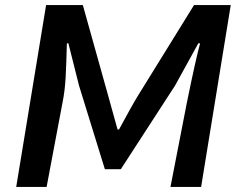

<svg xmlns="http://www.w3.org/2000/svg" viewBox="-20 -738 934 758"><path d="M162 -718H307L406 -364L444 -227H450Q502 -324 527 -364L746 -718H891L774 0H653L718 -334Q752 -501 770 -567H763L671 -400L457 -70H394L292 -400L250 -567H244Q242 -484 239 -431Q236 -378 227 -334L164 0H44Z"/></svg>

Font: Nebula Sans Semibold
Style: Regular
Weight: 600
Italic angle: -9°
Designer: Paul D. Hunt for Adobe (as Source Sans)
Foundry: Nebula Entertainment & Broadcasting LLC
Version: Version 1.010